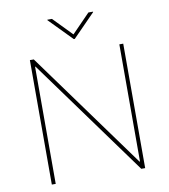

<svg xmlns="http://www.w3.org/2000/svg" viewBox="-99 -1022 971 1105"><g transform="rotate(-10 386.5 -469.5)"><path d="M113.6 -727.3H136.4L633.5 -42.6H636.4V-727.3H659.1V0H636.4L139.2 -684.7H136.4V0H113.6ZM279.8 -938.9 386.4 -829.5 492.9 -938.9H519.9V-936.1L389.2 -802.6H383.5L252.8 -936.1V-938.9Z"/></g></svg>

Font: Inter P Thin
Style: Regular
Weight: 100
Designer: Rasmus Andersson
Foundry: rsms
Version: Version 3.018;git-588b23468